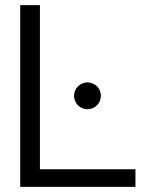

<svg xmlns="http://www.w3.org/2000/svg" viewBox="-20 -731 580 751"><path d="M269.5 -356C269.5 -352.5 270 -348.6 271 -345.2C275.9 -321.3 296.9 -303.7 322.3 -303.7C351.1 -303.7 374.5 -327.1 374.5 -356C374.5 -359.9 374.5 -363.3 373.5 -367.2C368.7 -390.6 347.7 -408.7 322.3 -408.7C293.5 -408.7 269.5 -385.3 269.5 -356ZM59.1 -710.9V0H509.8V-68.8H136.2V-710.9Z"/></svg>

Font: Tuffy
Style: Regular
Weight: 500
Designer: Thatcher Ulrich, Karoly Barta and Michael Everson
Version: Version 001.270